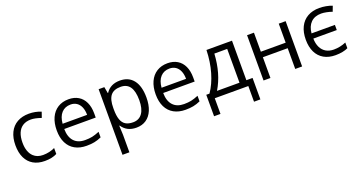

<svg xmlns="http://www.w3.org/2000/svg" viewBox="-41 -1221 4017 2135"><g transform="rotate(-20 1967.0 -153.0)"><path d="M53.7 -265.1Q53.7 -353 84.7 -416.3Q115.7 -479.5 174.3 -512.7Q232.9 -545.9 313.5 -545.9Q388.7 -545.9 456.5 -518.1L433.6 -452.1Q360.4 -477.5 312.5 -477.5Q253.9 -477.5 214.8 -451.7Q176.8 -427.2 157.2 -380.4Q137.7 -333.5 137.7 -266.1Q137.7 -210 152.6 -168Q167.5 -126 195.8 -99.6Q238.3 -59.6 307.1 -59.6Q382.3 -59.6 447.8 -90.8V-20.5Q391.1 9.8 304.2 9.8Q225.1 9.8 168.9 -22.7Q112.8 -55.2 83.3 -116.7Q53.7 -178.2 53.7 -265.1Z M542 -264.2Q542 -350.1 571 -413.8Q600.1 -477.5 654.5 -511.7Q709 -545.9 782.7 -545.9Q849.6 -545.9 898.2 -516.6Q946.8 -487.3 972.7 -431.9Q998.5 -376.5 998.5 -300.8V-251H626Q627 -156.2 672.9 -106Q718.8 -55.7 803.2 -55.7Q851.1 -55.7 887.2 -63Q923.3 -70.3 974.1 -91.3V-25.4Q930.2 -5.9 889.9 2Q849.6 9.8 797.9 9.8Q717.8 9.8 660.2 -22.5Q602.5 -54.7 572.3 -116.2Q542 -177.7 542 -264.2ZM784.2 -482.9Q717.3 -482.9 676.5 -438.7Q635.7 -394.5 628.9 -312H918.9Q918.9 -364.7 902.6 -403.3Q886.2 -441.9 856 -462.4Q825.7 -482.9 784.2 -482.9Z M1136.7 -536.1H1204.1L1217.8 -461.4H1221.7Q1276.9 -545.9 1390.1 -545.9Q1493.7 -545.9 1549.3 -474.1Q1605 -402.3 1605 -268.1Q1605 -181.2 1578.9 -118.7Q1552.7 -56.2 1503.9 -23.2Q1455.1 9.8 1388.2 9.8Q1331.1 9.8 1289.3 -11.2Q1247.6 -32.2 1218.3 -75.7H1213.4Q1218.3 -2.9 1218.3 33.2V240.2H1136.7ZM1520 -267.1Q1520 -373 1483.9 -425.3Q1447.8 -477.5 1374 -477.5Q1293 -477.5 1255.6 -431.2Q1218.3 -384.8 1218.3 -283.2V-267.6Q1218.3 -192.4 1234.4 -146.7Q1250.5 -101.1 1284.2 -80.1Q1317.9 -59.1 1373 -59.1Q1443.8 -59.1 1481.9 -112.8Q1520 -166.5 1520 -267.1Z M1712.9 -264.2Q1712.9 -350.1 1741.9 -413.8Q1771 -477.5 1825.4 -511.7Q1879.9 -545.9 1953.6 -545.9Q2020.5 -545.9 2069.1 -516.6Q2117.7 -487.3 2143.6 -431.9Q2169.4 -376.5 2169.4 -300.8V-251H1796.9Q1797.9 -156.2 1843.8 -106Q1889.6 -55.7 1974.1 -55.7Q2022 -55.7 2058.1 -63Q2094.2 -70.3 2145 -91.3V-25.4Q2101.1 -5.9 2060.8 2Q2020.5 9.8 1968.8 9.8Q1888.7 9.8 1831.1 -22.5Q1773.4 -54.7 1743.2 -116.2Q1712.9 -177.7 1712.9 -264.2ZM1955.1 -482.9Q1888.2 -482.9 1847.4 -438.7Q1806.6 -394.5 1799.8 -312H2089.8Q2089.8 -364.7 2073.5 -403.3Q2057.1 -441.9 2026.9 -462.4Q1996.6 -482.9 1955.1 -482.9Z M2240.2 -68.4H2278.3Q2339.4 -157.2 2374 -276.9Q2408.7 -396.5 2412.6 -536.1H2714.8V-68.4H2788.1V185.5H2712.9V0H2315.9V185.5H2240.2ZM2633.3 -68.4V-468.3H2481.4Q2474.6 -351.1 2446.5 -252.4Q2418.5 -153.8 2367.2 -68.4Z M2893.1 -536.1H2974.6V-311H3268.1V-536.1H3349.6V0H3268.1V-245.6H2974.6V0H2893.1Z M3489.3 -264.6Q3489.3 -352.1 3520.5 -415.5Q3551.8 -479 3610.6 -512.5Q3669.4 -545.9 3750.5 -545.9Q3786.6 -545.9 3827.9 -538.6Q3869.1 -531.2 3900.9 -518.1L3877 -455.1Q3846.7 -466.3 3811 -473.4Q3775.4 -480.5 3749 -480.5Q3671.4 -480.5 3626.2 -435.8Q3581.1 -391.1 3573.7 -309.6H3850.1V-248.5H3572.8Q3573.7 -188 3595 -144.5Q3616.2 -101.1 3655 -78.4Q3693.8 -55.7 3746.6 -55.7Q3822.3 -55.7 3891.6 -85.9V-18.6Q3865.2 -5.4 3826.7 2.2Q3788.1 9.8 3744.1 9.8Q3664.1 9.8 3606.7 -22.9Q3549.3 -55.7 3519.3 -117.4Q3489.3 -179.2 3489.3 -264.6Z"/></g></svg>

Font: Viking Open Sans
Style: Regular
Weight: 400
Foundry: Ascender Corporation
Version: Version 2.001